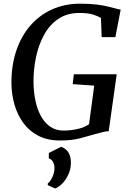

<svg xmlns="http://www.w3.org/2000/svg" viewBox="-20 -772 720 1066"><path d="M313 8Q243 8 192.2 -18.5Q141.5 -45 109 -90Q76.5 -135 60.5 -191Q44.5 -247 43.5 -306Q42.5 -406.5 69.8 -488.5Q97 -570.5 147.8 -629.2Q198.5 -688 269 -719.8Q339.5 -751.5 424.5 -751.5Q478.5 -751.5 516.2 -746.8Q554 -742 580.2 -735.5Q606.5 -729 625.5 -724Q631.5 -722.5 637.5 -721Q643.5 -719.5 650 -718.5L620.5 -566H544.5L540.5 -672Q522 -683.5 494.8 -691.8Q467.5 -700 420 -700Q352 -700 303.5 -667Q255 -634 224.5 -578.2Q194 -522.5 179.8 -454.2Q165.5 -386 166 -316Q166.5 -265 176 -216.8Q185.5 -168.5 205.8 -130.2Q226 -92 257.5 -69.5Q289 -47 333 -47Q371.5 -47 410.5 -55.8Q449.5 -64.5 474.5 -82.5L503 -296.5L383.5 -305L390 -359.5H628L583.5 -43.5Q569 -43.5 549.5 -38.5Q530 -33.5 509 -27.5Q470.5 -16.5 424.5 -4.2Q378.5 8 313 8ZM245 256 245.5 246.5Q255.5 239 264 224.5Q272.5 210 277.8 192.8Q283 175.5 282.5 160.5Q282.5 142 274.2 126.8Q266 111.5 251 107.5V77.5L319 43Q350 54.5 362.2 78.2Q374.5 102 373.5 135.5Q373 168.5 359 198Q345 227.5 325 247.8Q305 268 286 274.5Z"/></svg>

Font: Merriweather 28pt Medium
Style: Italic
Weight: 500
Italic angle: -7.8°
Version: Version 2.101